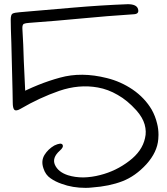

<svg xmlns="http://www.w3.org/2000/svg" viewBox="-20 -911 810 934"><path d="M601.6 -890.6Q644.5 -890.6 651.4 -867.2Q658.2 -843.8 632.8 -841.8Q498 -833 377.9 -821.3Q256.8 -809.6 122.1 -799.8Q104.5 -798.8 95.7 -794.9Q87.9 -790 88.9 -771.5Q93.8 -694.3 95.7 -616.2Q98.6 -539.1 104.5 -427.7Q91.8 -437.5 82 -438.5Q72.3 -438.5 59.6 -448.2Q167 -504.9 271.5 -533.2Q376 -562.5 500 -531.2Q567.4 -514.6 625 -475.6Q683.6 -435.5 717.8 -377.9Q735.4 -346.7 744.1 -310.5Q751 -284.2 751 -254.9Q751 -245.1 750 -234.4Q745.1 -170.9 692.4 -112.3Q638.7 -53.7 575.2 -29.3Q511.7 -4.9 428.7 1Q412.1 2.9 396.5 2.9Q333 2.9 280.3 -16.6Q249 -27.3 225.6 -43.9Q201.2 -60.5 191.4 -91.8Q178.7 -127.9 196.3 -157.2Q213.9 -185.5 244.1 -203.1Q277.3 -218.8 284.2 -207Q291 -195.3 270.5 -177.7Q232.4 -143.6 247.1 -109.4Q262.7 -74.2 310.5 -58.6Q344.7 -47.9 385.7 -47.9Q426.8 -48.8 467.8 -59.6Q544.9 -79.1 608.4 -127.9Q671.9 -175.8 685.5 -239.3Q693.4 -270.5 683.6 -305.7Q673.8 -339.8 643.6 -374Q599.6 -422.9 552.7 -449.2Q505.9 -476.6 456.1 -485.4Q364.3 -502 267.6 -468.8Q171.9 -435.5 80.1 -381.8Q58.6 -369.1 49.8 -377Q42 -384.8 42 -412.1Q42 -434.6 41 -469.7Q40 -505.9 39.1 -546.9Q37.1 -623 35.2 -702.1Q32.2 -780.3 32.2 -814.5Q32.2 -839.8 41 -844.7Q49.8 -849.6 76.2 -851.6Q200.2 -862.3 336.9 -874Q472.7 -885.7 601.6 -890.6Z"/></svg>

Font: Mrs Husband
Style: Regular
Weight: 400
Version: Version 1.0